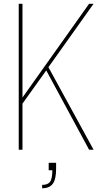

<svg xmlns="http://www.w3.org/2000/svg" viewBox="-20 -800 558 1026"><path d="M100.1 -779.8V-278.8L456.1 -779.8H480L238.8 -440.9L480 0H456.1L227.1 -423.8L100.1 -246.1V0H80.1V-779.8ZM279.8 69.8V102.1Q279.8 158.2 262 182.1Q244.1 206.1 205.1 206.1V188Q234.4 188 246.8 172.4Q259.3 156.7 259.8 109.9H240.2V69.8Z"/></svg>

Font: Cooper Hewitt
Style: Thin
Weight: 701
Designer: Village Type and Design LLC
Foundry: Cooper Hewitt Smithsonian Design Museum
Version: 1.000